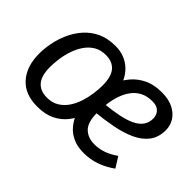

<svg xmlns="http://www.w3.org/2000/svg" viewBox="-93 -801 1076 1076"><g transform="rotate(45 445.0 -263.5)"><path d="M325 -539Q364 -539 395 -526.5Q426 -514 449 -492.5Q472 -471 486.5 -443Q501 -415 508.5 -383.5Q516 -352 516 -321Q510 -280 500.5 -234Q491 -188 474.5 -144.5Q458 -101 430 -65.5Q402 -30 359 -9Q316 12 254 12Q156 12 104 -47Q52 -106 52 -206Q52 -245 60.5 -290Q69 -335 88.5 -379Q108 -423 140 -459.5Q172 -496 217.5 -517.5Q263 -539 325 -539ZM322 -465Q281 -465 251.5 -447Q222 -429 202 -399.5Q182 -370 170 -334.5Q158 -299 153 -262.5Q148 -226 148 -196Q148 -127 176 -94.5Q204 -62 257 -62Q298 -62 327.5 -80Q357 -98 377 -127.5Q397 -157 408.5 -192.5Q420 -228 425 -264.5Q430 -301 430 -331Q430 -400 402.5 -432.5Q375 -465 322 -465ZM691 -539Q747 -539 784 -520Q821 -501 839.5 -470.5Q858 -440 858 -405Q858 -348 829.5 -310.5Q801 -273 751.5 -250Q702 -227 637.5 -214.5Q573 -202 502 -195L511 -265Q570 -271 616.5 -280.5Q663 -290 695.5 -305.5Q728 -321 745 -344.5Q762 -368 762 -402Q762 -415 756 -429.5Q750 -444 734.5 -455Q719 -466 690 -466Q649 -466 619.5 -451Q590 -436 570 -409.5Q550 -383 538 -349Q526 -315 521 -277.5Q516 -240 516 -202Q516 -126 547.5 -95.5Q579 -65 630 -65Q667 -65 701 -77Q735 -89 771 -114L810 -52Q767 -21 720.5 -4.5Q674 12 621 12Q573 12 536.5 -4.5Q500 -21 475.5 -50.5Q451 -80 437.5 -118.5Q424 -157 420 -202Q424 -245 434.5 -291.5Q445 -338 464 -382Q483 -426 513 -461.5Q543 -497 587 -518Q631 -539 691 -539Z"/></g></svg>

Font: Fira Sans Variable
Style: Italic
Weight: 397
Italic angle: -8°
Designer: Carrois Corporate & Edenspiekermann AG
Foundry: Carrois Corporate GbR & Edenspiekermann AG
Version: Version 4.202